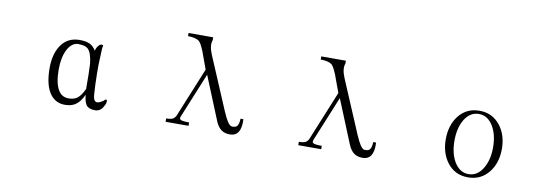

<svg xmlns="http://www.w3.org/2000/svg" viewBox="-53 -1043 4106 1425"><g transform="rotate(10 2000.0 -330.5)"><path d="M486.3 -455.1 491.2 -454.1Q537.1 -454.1 558.6 -433.6Q585.9 -405.3 594.7 -328.1Q595.7 -318.4 597.7 -245.1Q598.6 -170.9 598.6 -136.7Q574.2 -83 545.9 -62.5Q521.5 -44.9 481.4 -44.9Q430.7 -44.9 403.3 -90.8Q373 -141.6 373 -245.1Q373 -336.9 404.3 -396.5Q436.5 -455.1 486.3 -455.1ZM602.5 -93.8Q608.4 -37.1 625 -16.6Q643.6 7.8 690.4 7.8Q716.8 7.8 734.4 -8.8Q749 -22.5 762.7 -52.7Q769.5 -79.1 761.7 -84Q754.9 -87.9 740.2 -71.3Q728.5 -63.5 717.8 -58.6Q707 -53.7 696.3 -52.7Q674.8 -52.7 668 -82Q663.1 -103.5 660.2 -184.6Q657.2 -268.6 658.2 -330.1Q659.2 -376 663.1 -452.1L665 -463.9Q668 -472.7 667 -475.6Q666 -480.5 656.2 -480.5Q644.5 -480.5 632.8 -467.8Q618.2 -452.1 612.3 -426.8Q593.8 -460 563.5 -473.6Q535.2 -486.3 489.3 -486.3Q394.5 -486.3 345.7 -409.2Q304.7 -343.8 304.7 -243.2Q304.7 -111.3 353.5 -46.9Q394.5 6.8 462.9 6.8Q511.7 6.8 543 -14.6Q578.1 -38.1 602.5 -93.8Z M1447.3 -431.6 1293 -54.7Q1283.2 -39.1 1272.5 -33.2Q1256.8 -24.4 1221.7 -24.4V1H1394.5V-24.4Q1342.8 -24.4 1330.1 -32.2Q1317.4 -40 1327.1 -60.5L1464.8 -396.5L1599.6 -66.4Q1616.2 -27.3 1642.6 -7.8Q1668 10.7 1707 10.7Q1750 10.7 1769.5 -20.5Q1791 -52.7 1787.1 -118.2H1765.6Q1764.6 -73.2 1748 -58.6Q1738.3 -49.8 1713.9 -49.8Q1697.3 -49.8 1678.7 -78.1Q1663.1 -101.6 1641.6 -151.4L1473.6 -547.9Q1459 -583 1456.1 -609.4Q1453.1 -635.7 1460.9 -656.2V-677.7H1275.4V-654.3Q1336.9 -652.3 1359.4 -633.8Q1375 -621.1 1396.5 -569.3L1398.4 -565.4Z M2447.3 -431.6 2293 -54.7Q2283.2 -39.1 2272.5 -33.2Q2256.8 -24.4 2221.7 -24.4V1H2394.5V-24.4Q2342.8 -24.4 2330.1 -32.2Q2317.4 -40 2327.1 -60.5L2464.8 -396.5L2599.6 -66.4Q2616.2 -27.3 2642.6 -7.8Q2668 10.7 2707 10.7Q2750 10.7 2769.5 -20.5Q2791 -52.7 2787.1 -118.2H2765.6Q2764.6 -73.2 2748 -58.6Q2738.3 -49.8 2713.9 -49.8Q2697.3 -49.8 2678.7 -78.1Q2663.1 -101.6 2641.6 -151.4L2473.6 -547.9Q2459 -583 2456.1 -609.4Q2453.1 -635.7 2460.9 -656.2V-677.7H2275.4V-654.3Q2336.9 -652.3 2359.4 -633.8Q2375 -621.1 2396.5 -569.3L2398.4 -565.4Z M3502.9 -484.4Q3403.3 -484.4 3344.7 -407.2Q3292 -336.9 3292 -232.4Q3292 -129.9 3344.7 -59.6Q3403.3 17.6 3502.9 17.6Q3601.6 17.6 3661.1 -59.6Q3714.8 -129.9 3714.8 -232.4Q3714.8 -336.9 3661.1 -407.2Q3601.6 -484.4 3502.9 -484.4ZM3502.9 -460Q3570.3 -460 3611.3 -390.6Q3648.4 -327.1 3648.4 -233.4Q3648.4 -140.6 3611.3 -77.1Q3570.3 -6.8 3502.9 -6.8Q3434.6 -6.8 3393.6 -77.1Q3357.4 -140.6 3357.4 -233.4Q3357.4 -327.1 3393.6 -390.6Q3434.6 -460 3502.9 -460Z"/></g></svg>

Font: BatangChe
Style: Regular
Weight: 400
Monospace: yes
Version: Version 2.21